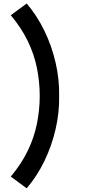

<svg xmlns="http://www.w3.org/2000/svg" viewBox="-20 -870 493 1081"><path d="M130.2 190.3 40.8 124.2Q101 52.2 136.6 -21.9Q172.2 -96 187.8 -172.9Q203.4 -249.8 203.8 -330Q203.4 -410.5 187.9 -487.2Q172.3 -563.9 136.8 -637.9Q101.2 -711.9 40.8 -784.3L130.2 -850.3Q188.3 -782.5 229.9 -697Q271.4 -611.6 293 -517.4Q314.7 -423.2 313 -330Q314.7 -236.8 293 -142.8Q271.4 -48.8 229.9 36.8Q188.3 122.5 130.2 190.3Z"/></svg>

Font: Manrope ExtraLight
Style: Regular
Weight: 200
Designer: Mikhail Sharanda
Foundry: Mikhail Sharanda
Version: Version 4.505